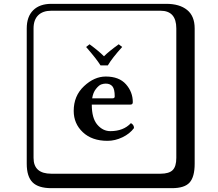

<svg xmlns="http://www.w3.org/2000/svg" viewBox="-20 -774 1140 1006"><path d="M544.9 -431.2H506.8Q485.8 -465.3 431.2 -527.8L449.2 -542Q496.1 -507.8 524.9 -479Q547.9 -502.9 602.1 -542L620.1 -527.8Q567.9 -470.2 544.9 -431.2ZM462.9 -258.8H569.8Q581.1 -258.8 581.1 -269Q581.1 -307.1 569.1 -321.5Q557.1 -335.9 534.2 -335.9Q522 -335.9 510 -331.5Q498 -327.1 482.9 -308.3Q467.8 -289.6 462.9 -258.8ZM666 -128.9Q682.1 -120.1 682.1 -103Q660.2 -73.2 621.6 -54.7Q583 -36.1 543 -36.1Q461.9 -36.1 414.1 -81.1Q366.2 -126 366.2 -192.9Q366.2 -272 420.2 -322.5Q474.1 -373 534.2 -373Q604 -373 639.9 -332.5Q675.8 -292 675.8 -238.8Q675.8 -225.6 663.1 -226.1H460.9Q460.9 -154.3 490 -120.6Q519 -86.9 558.1 -86.9Q627 -86.9 666 -128.9ZM249 -717.8Q204.1 -717.8 179.9 -693.8Q155.8 -669.9 155.8 -625V53.2Q155.8 136.2 249 136.2H820.8Q865.7 136.2 884.8 117.2Q903.8 98.1 903.8 53.2V-625Q903.8 -717.8 820.8 -717.8ZM1000 84Q1000 152.8 973.4 182.4Q946.8 211.9 880.9 211.9H249Q181.2 211.9 150.6 181.4Q120.1 150.9 120.1 84V-625Q120.1 -687 154.1 -720.5Q188 -753.9 249 -753.9H851.1Q920.9 -753.9 960.4 -721.9Q1000 -689.9 1000 -625Z"/></svg>

Font: Linux Biolinum Keyboard
Style: Regular
Weight: 700
Designer: Philipp H. Poll
Foundry: Philipp H. Poll
Version: Version 0.6.1 ; ttfautohint (v0.9)